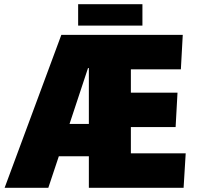

<svg xmlns="http://www.w3.org/2000/svg" viewBox="-20 -894 936 914"><path d="M272 -728H850L841 -564H603V-453H825L816 -289H603V-164H864L854 0H403V-150H260L210 0H2ZM399 -570 311 -304H403V-570ZM352 -772V-874H658V-772Z"/></svg>

Font: Murecho Black
Style: Regular
Weight: 900
Designer: Neil Summerour
Foundry: Positype
Version: Version 1.010; ttfautohint (v1.8.3)